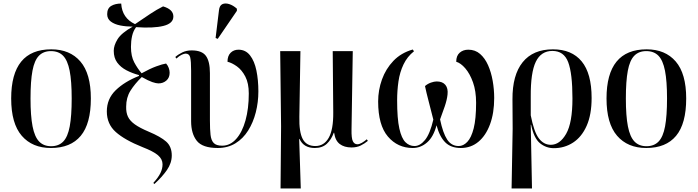

<svg xmlns="http://www.w3.org/2000/svg" viewBox="-20 -824 3931 1082"><path d="M267 10Q162 10 102.5 -59Q43 -128 43 -269Q43 -546 269 -546Q374 -546 433 -477.5Q492 -409 492 -269Q492 -127 435 -58.5Q378 10 267 10ZM268 0Q311 0 336.5 -26.5Q362 -53 373 -112Q384 -171 384 -269Q384 -367 372.5 -425.5Q361 -484 335.5 -510Q310 -536 267 -536Q225 -536 199.5 -510Q174 -484 163 -425.5Q152 -367 152 -269Q152 -171 163.5 -112Q175 -53 200.5 -26.5Q226 0 268 0Z M850 213 844 207Q872 176 884 151.5Q896 127 896 102Q896 73 870.5 51Q845 29 783 5Q683 -35 632.5 -80Q582 -125 582 -196Q582 -267 632 -315.5Q682 -364 763 -396V-401Q725 -411 692.5 -428Q660 -445 640.5 -471.5Q621 -498 621 -538Q621 -568 642.5 -603Q664 -638 728 -674Q691 -674 658 -680.5Q625 -687 604.5 -702.5Q584 -718 584 -744Q584 -777 606.5 -790.5Q629 -804 663 -804Q668 -722 741 -688Q791 -722 827 -746Q863 -770 899 -788Q957 -771 957 -731Q957 -692 901 -678Q845 -664 747 -671Q731 -650 724.5 -621.5Q718 -593 718 -560Q718 -507 736.5 -472.5Q755 -438 778 -411Q825 -437 860.5 -450Q896 -463 916 -466Q926 -455 931 -441Q936 -427 936 -414Q936 -386 917.5 -370Q899 -354 873 -354Q860 -354 838 -361.5Q816 -369 779 -390Q739 -351 715 -312.5Q691 -274 691 -223Q690 -190 701 -166.5Q712 -143 740 -123Q768 -103 818 -82Q885 -54 916.5 -26Q948 2 948 52Q948 95 920.5 134.5Q893 174 850 213Z M1207 10Q1121 10 1089 -30.5Q1057 -71 1057 -141V-425Q1057 -479 1052 -500Q1047 -521 1027 -522Q1018 -522 1004 -515.5Q990 -509 974 -494L968 -503Q985 -518 1008 -529Q1031 -540 1060 -540Q1118 -540 1140.5 -509Q1163 -478 1163 -412V-145Q1163 -95 1166.5 -64Q1170 -33 1184.5 -18Q1199 -3 1232 -3Q1277 -3 1311 -41Q1345 -79 1363.5 -145.5Q1382 -212 1382 -297Q1382 -355 1362.5 -392.5Q1343 -430 1315 -450Q1287 -470 1262 -476Q1262 -509 1279.5 -526.5Q1297 -544 1324 -544Q1364 -544 1389 -512Q1414 -480 1425 -426.5Q1436 -373 1436 -309Q1436 -248 1421.5 -191Q1407 -134 1378.5 -88.5Q1350 -43 1307 -16.5Q1264 10 1207 10ZM1207 -605 1195 -610 1214 -766Q1217 -793 1233 -800.5Q1249 -808 1271.5 -801Q1294 -794 1315 -775V-763Z M1561 238 1564 -112 1559 -536H1673L1667 -166Q1665 -80 1686 -40.5Q1707 -1 1757 -1Q1806 -1 1832.5 -47.5Q1859 -94 1858 -191L1855 -536H1968L1961 -95Q1960 -45 1968.5 -28Q1977 -11 1994 -11Q2005 -11 2019 -19Q2033 -27 2047 -39L2053 -30Q2035 -15 2013 -4Q1991 7 1961 7Q1920 7 1894.5 -12.5Q1869 -32 1863 -76H1861Q1847 -37 1821.5 -13.5Q1796 10 1754 10Q1691 10 1668 -41H1666L1675 238Z M2306 10Q2221 10 2166 -54.5Q2111 -119 2111 -252Q2111 -316 2132.5 -376Q2154 -436 2197 -481Q2240 -526 2306 -545L2313 -535Q2275 -505 2254 -461Q2233 -417 2225.5 -365Q2218 -313 2218 -259Q2218 -155 2230.5 -99.5Q2243 -44 2265 -22.5Q2287 -1 2316 -1Q2347 -1 2375 -35Q2403 -69 2422 -150Q2407 -210 2395 -255.5Q2383 -301 2375 -339Q2390 -352 2408.5 -358.5Q2427 -365 2441 -365Q2474 -365 2490 -345.5Q2506 -326 2502 -291Q2499 -262 2486.5 -225Q2474 -188 2460 -151Q2476 -74 2500 -37.5Q2524 -1 2565 -1Q2591 -1 2613.5 -24.5Q2636 -48 2649.5 -101Q2663 -154 2663 -245Q2663 -311 2645.5 -360Q2628 -409 2602 -439Q2576 -469 2551 -476Q2551 -510 2570.5 -527Q2590 -544 2619 -544Q2658 -544 2685.5 -520Q2713 -496 2730.5 -456.5Q2748 -417 2756.5 -368.5Q2765 -320 2765 -272Q2765 -187 2741.5 -123.5Q2718 -60 2676 -25Q2634 10 2577 10Q2521 10 2489 -22Q2457 -54 2440 -118Q2423 -53 2387 -21.5Q2351 10 2306 10Z M2863 238 2869 -98 2868 -264Q2867 -401 2925.5 -473.5Q2984 -546 3096 -546Q3202 -546 3258 -478Q3314 -410 3314 -272Q3314 -178 3286 -115Q3258 -52 3209.5 -20.5Q3161 11 3101 11Q3058 11 3023.5 -16.5Q2989 -44 2973 -121H2971L2978 238ZM3084 -8Q3135 -8 3170.5 -70Q3206 -132 3206 -269Q3206 -410 3182 -473.5Q3158 -537 3093 -537Q3029 -537 2999.5 -476Q2970 -415 2971 -280V-174Q2989 -81 3016.5 -44.5Q3044 -8 3084 -8Z M3622 10Q3517 10 3457.5 -59Q3398 -128 3398 -269Q3398 -546 3624 -546Q3729 -546 3788 -477.5Q3847 -409 3847 -269Q3847 -127 3790 -58.5Q3733 10 3622 10ZM3623 0Q3666 0 3691.5 -26.5Q3717 -53 3728 -112Q3739 -171 3739 -269Q3739 -367 3727.5 -425.5Q3716 -484 3690.5 -510Q3665 -536 3622 -536Q3580 -536 3554.5 -510Q3529 -484 3518 -425.5Q3507 -367 3507 -269Q3507 -171 3518.5 -112Q3530 -53 3555.5 -26.5Q3581 0 3623 0Z"/></svg>

Font: Noto Serif Display SemiCondensed Medium
Style: Regular
Weight: 500
Width: 4
Designer: Monotype Design Team
Foundry: Monotype Imaging Inc.
Version: Version 2.009